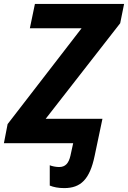

<svg xmlns="http://www.w3.org/2000/svg" viewBox="-50 -734 656 984"><path d="M279 230C364 230 410 185 435 65L475 -125H184L566 -615L586 -714H129L103 -589H368L-11 -98L-30 0H325L311 64C302 103 285 122 253 122C237 122 217 118 205 113V217C224 225 249 230 279 230Z"/></svg>

Font: Noto Sans
Style: Bold Italic
Weight: 700
Italic angle: -12°
Designer: Monotype Design Team
Foundry: Monotype Imaging Inc.
Version: Version 2.013